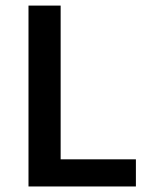

<svg xmlns="http://www.w3.org/2000/svg" viewBox="-20 -674 542 694"><path d="M83 0V-653.8H199.2V-98.1H471.2V0Z"/></svg>

Font: SourceSansPro-Semibold
Style: Regular
Weight: 600
Designer: Paul D. Hunt
Foundry: Adobe Systems Incorporated
Version: Version 2.020;PS 2.0;hotconv 1.0.86;makeotf.lib2.5.63406